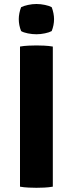

<svg xmlns="http://www.w3.org/2000/svg" viewBox="-20 -910 355 936"><path d="M77.5 -683Q96.5 -686.5 119.8 -687.5Q143 -688.5 157.5 -688.5Q173.5 -688.5 195.5 -687.5Q217.5 -686.5 237.5 -683V0Q217.5 3.5 195.5 4.5Q173.5 5.5 157.5 5.5Q143 5.5 119.8 4.5Q96.5 3.5 77.5 0ZM71.5 -817Q71.5 -830.5 74.5 -845.8Q77.5 -861 83 -875Q96 -881.5 116.8 -886Q137.5 -890.5 157.5 -890.5Q178 -890.5 199.2 -886Q220.5 -881.5 232 -875Q237.5 -861 240.5 -845.5Q243.5 -830 243.5 -817Q243.5 -787 232 -758.5Q220.5 -752 199.2 -747.5Q178 -743 157.5 -743Q137.5 -743 116 -747.2Q94.5 -751.5 83 -758.5Q71.5 -787 71.5 -817Z"/></svg>

Font: Signika Light
Style: Bold
Weight: 700
Version: Version 2.003;gftools[0.9.32]